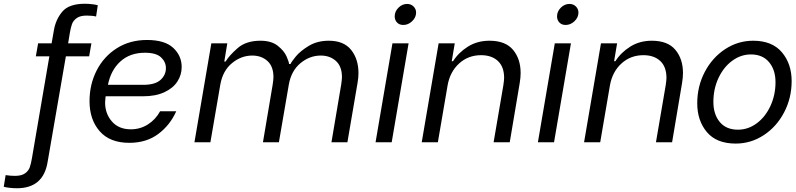

<svg xmlns="http://www.w3.org/2000/svg" viewBox="-66 -758 4239 1023"><path d="M306 -582 297 -527H421L409 -458H285L188 103Q166 245 24 245Q4 245 -16.5 242.5Q-37 240 -46 237L-36 175Q-12 179 14 179Q49 179 67.5 165.5Q86 152 92.5 133.5Q99 115 104 86L197 -458H125L137 -527H209L221 -596Q231 -655 266.5 -696.5Q302 -738 386 -738Q406 -738 426 -735.5Q446 -733 455 -730L446 -670Q426 -675 396 -675Q361 -675 342.5 -661.5Q324 -648 317.5 -629.5Q311 -611 306 -582Z M411 -219Q411 -308 449 -382.5Q487 -457 556.5 -501Q626 -545 717 -545Q812 -545 857 -503Q902 -461 902 -401Q902 -359 879 -323.5Q856 -288 809.5 -266.5Q763 -245 696 -245H497L496 -238Q494 -220 494 -212Q494 -152 530.5 -110.5Q567 -69 631 -69Q681 -69 722 -95Q763 -121 787 -165H873Q840 -91 777 -44Q714 3 623 3Q519 3 465 -59Q411 -121 411 -219ZM697 -306Q760 -306 789 -332Q818 -358 818 -395Q818 -428 792 -452.5Q766 -477 706 -477Q627 -477 576 -431Q525 -385 509 -306Z M1060 -527H1145L1129 -430H1136Q1155 -462 1200 -501.5Q1245 -541 1322 -541Q1380 -541 1414 -514Q1448 -487 1461 -457Q1474 -427 1474 -417H1482Q1486 -428 1510.5 -457.5Q1535 -487 1580 -514Q1625 -541 1686 -541Q1766 -541 1805 -492Q1844 -443 1844 -368Q1844 -344 1839 -316L1785 0H1700L1752 -308Q1756 -336 1756 -347Q1756 -404 1724 -433Q1692 -462 1643 -462Q1584 -462 1535 -421.5Q1486 -381 1473 -308L1420 0H1335L1387 -308Q1391 -336 1391 -347Q1391 -404 1359 -433Q1327 -462 1278 -462Q1219 -462 1170 -421.5Q1121 -381 1108 -308L1055 0H970Z M2025 -527H2111L2021 0H1935ZM2037 -671Q2037 -697 2057 -717Q2077 -737 2103 -737Q2124 -737 2137.5 -723.5Q2151 -710 2151 -691Q2151 -665 2130 -645Q2109 -625 2083 -625Q2062 -625 2049.5 -638Q2037 -651 2037 -671Z M2271 -527H2357L2341 -432H2348Q2377 -478 2427 -509.5Q2477 -541 2542 -541Q2627 -541 2667.5 -492.5Q2708 -444 2708 -369Q2708 -345 2703 -315L2650 0H2564L2616 -304Q2620 -332 2620 -343Q2620 -402 2587 -433Q2554 -464 2497 -464Q2429 -464 2380.5 -420Q2332 -376 2319 -304L2267 0H2181Z M2890 -527H2976L2886 0H2800ZM2902 -671Q2902 -697 2922 -717Q2942 -737 2968 -737Q2989 -737 3002.5 -723.5Q3016 -710 3016 -691Q3016 -665 2995 -645Q2974 -625 2948 -625Q2927 -625 2914.5 -638Q2902 -651 2902 -671Z M3136 -527H3222L3206 -432H3213Q3242 -478 3292 -509.5Q3342 -541 3407 -541Q3492 -541 3532.5 -492.5Q3573 -444 3573 -369Q3573 -345 3568 -315L3515 0H3429L3481 -304Q3485 -332 3485 -343Q3485 -402 3452 -433Q3419 -464 3362 -464Q3294 -464 3245.5 -420Q3197 -376 3184 -304L3132 0H3046Z M3649 -208Q3649 -298 3689 -374.5Q3729 -451 3797.5 -496Q3866 -541 3947 -541Q4048 -541 4100 -479.5Q4152 -418 4152 -326Q4152 -236 4112 -159.5Q4072 -83 4003.5 -38Q3935 7 3854 7Q3752 7 3700.5 -54Q3649 -115 3649 -208ZM4066 -320Q4066 -386 4031.5 -427Q3997 -468 3935 -468Q3881 -468 3835 -434Q3789 -400 3762 -342Q3735 -284 3735 -215Q3735 -149 3769 -108Q3803 -67 3866 -67Q3920 -67 3966 -101Q4012 -135 4039 -193.5Q4066 -252 4066 -320Z"/></svg>

Font: Be Vietnam
Style: Italic
Weight: 400
Italic angle: -9.33299°
Designer: Gabriel Lam
Foundry: TypeRant
Version: Version 3.000